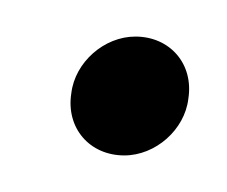

<svg xmlns="http://www.w3.org/2000/svg" viewBox="-20 -113 124 105"><path d="M19 -62C16 -43 29 -28 48 -28C65 -28 81 -42 83 -59C86 -78 73 -93 54 -93C37 -93 21 -79 19 -62Z"/></svg>

Font: PolanStronk
Style: BdIta
Weight: 700
Version: Version 1.0